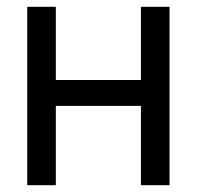

<svg xmlns="http://www.w3.org/2000/svg" viewBox="-20 -544 578 564"><path d="M60 -524H144V-309H394V-524H478V0H394V-233H144V0H60Z"/></svg>

Font: ColatingCofangSans
Style: Regular
Weight: 400
Foundry: GNU
Version: Version 412.227;June 27, 2022;FontCreator 11.0.0.2412 32-bit